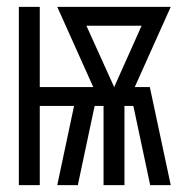

<svg xmlns="http://www.w3.org/2000/svg" viewBox="-20 -540 540 560"><path d="M35 0V-520H96V-286H252L147 -520H478L373 -286H417L478 0H418L369 -231H343V0H282V-231H256L207 0H147L196 -231H96V0ZM313 -286 393 -465H232Z"/></svg>

Font: Iosevka Curly Light
Style: Regular
Weight: 300
Monospace: yes
Designer: Belleve Invis
Foundry: Belleve Invis
Version: Version 22.1.2; ttfautohint (v1.8.4)